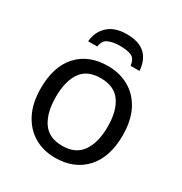

<svg xmlns="http://www.w3.org/2000/svg" viewBox="-174 -868 954 1007"><g transform="rotate(30 302.5 -365.0)"><path d="M551 -269Q551 -136 483.5 -63Q416 10 301 10Q230 10 174.5 -22.5Q119 -55 87 -117.5Q55 -180 55 -269Q55 -402 121.5 -474Q188 -546 304 -546Q376 -546 432 -513.5Q488 -481 519.5 -419.5Q551 -358 551 -269ZM146 -269Q146 -174 183.5 -118.5Q221 -63 303 -63Q384 -63 422 -118.5Q460 -174 460 -269Q460 -364 422 -418Q384 -472 302 -472Q220 -472 183 -418Q146 -364 146 -269ZM202 -606H147Q152 -666 192.5 -703Q233 -740 305 -740Q380 -740 417 -704.5Q454 -669 458 -606H404Q399 -647 374 -658Q349 -669 303 -669Q264 -669 235.5 -657Q207 -645 202 -606Z"/></g></svg>

Font: BC Sans
Style: Regular
Weight: 400
Designer: Monotype Design Team
Province of B.C.
Foundry: Monotype Imaging Inc.
Version: Version 2.000;GOOG;noto-source:20170915:90ef993387c0